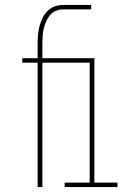

<svg xmlns="http://www.w3.org/2000/svg" viewBox="-20 -755 540 775"><path d="M132 0V-502H70V-520H132V-580Q132 -598 133.5 -615.5Q135 -633 139.5 -649.5Q144 -666 151.5 -682Q159 -698 171.5 -710.5Q184 -723 200.5 -729Q217 -735 234 -735H348V-717H234Q219 -717 205 -711Q191 -705 181.5 -693.5Q172 -682 166 -668Q160 -654 156.5 -639.5Q153 -625 152 -610Q151 -595 151 -580V-520H277V-502H151V0ZM241 0V-18H342V-502H249V-520H361V-18H454V0Z"/></svg>

Font: Iosevka Term Curly Thin
Style: Regular
Weight: 100
Designer: Belleve Invis
Foundry: Belleve Invis
Version: Version 32.3.0